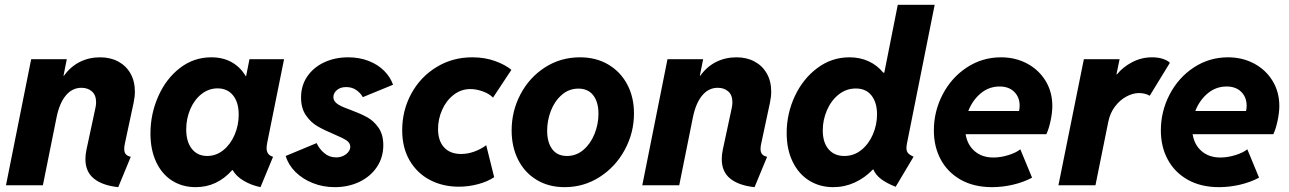

<svg xmlns="http://www.w3.org/2000/svg" viewBox="-20 -772 5371 800"><path d="M335.9 -108.9Q335.9 -127.4 340.3 -148.4L377.4 -321.3Q380.4 -334.5 380.4 -345.7Q380.4 -376 363 -391.1Q345.7 -406.2 319.3 -406.2Q281.2 -406.2 254.6 -374.5Q228 -342.8 215.8 -283.7L158.7 0H4.9L109.9 -525.4H258.3L244.6 -456.5H246.6Q273.9 -494.6 312.5 -513.9Q351.1 -533.2 397.5 -533.2Q439.9 -533.2 472.7 -515.6Q505.4 -498 523.7 -465.8Q542 -433.6 542 -390.1Q542 -369.1 536.6 -343.3L500.5 -174.8Q497.6 -161.6 497.6 -151.9Q497.6 -136.7 504.4 -129.2Q511.2 -121.6 524.9 -118.7L472.7 7.8Q407.2 1 371.6 -27.6Q335.9 -56.2 335.9 -108.9Z M606.9 -215.8Q606.9 -296.9 639.2 -370.1Q671.4 -443.4 729.2 -488.3Q787.1 -533.2 860.4 -533.2Q909.2 -533.2 945.6 -512.7Q981.9 -492.2 1003.9 -454.6H1005.4L1019.5 -525.4H1163.6L1093.3 -176.8Q1090.8 -163.1 1090.8 -154.8Q1090.8 -140.6 1097.2 -131.8Q1103.5 -123 1117.7 -118.7L1065.4 7.8Q1025.9 -0.5 994.6 -19.3Q963.4 -38.1 949.7 -63H947.3Q884.3 7.8 795.4 7.8Q740.2 7.8 697.5 -19Q654.8 -45.9 630.9 -96.7Q606.9 -147.5 606.9 -215.8ZM974.6 -294.4Q974.6 -345.7 950.9 -374.8Q927.2 -403.8 886.7 -403.8Q849.6 -403.8 819.6 -380.1Q789.6 -356.4 772.7 -316.9Q755.9 -277.3 755.9 -232.9Q755.9 -181.2 779.5 -151.6Q803.2 -122.1 843.3 -122.1Q880.4 -122.1 910.4 -146.2Q940.4 -170.4 957.5 -210.2Q974.6 -250 974.6 -294.4Z M1170.4 -122.1 1299.3 -175.8Q1309.6 -152.3 1330.8 -134.3Q1352.1 -116.2 1380.4 -116.2Q1397 -116.2 1410.4 -122.6Q1423.8 -128.9 1431.6 -139.2Q1439.5 -149.4 1439.5 -160.2Q1439.5 -176.8 1423.3 -187.3Q1407.2 -197.8 1371.1 -212.9Q1329.1 -230.5 1301.8 -246.6Q1274.4 -262.7 1254.4 -292Q1234.4 -321.3 1234.4 -365.7Q1234.4 -416 1260.7 -454.1Q1287.1 -492.2 1331.8 -512.7Q1376.5 -533.2 1430.7 -533.2Q1477.1 -533.2 1515.6 -518.3Q1554.2 -503.4 1580.3 -477.3Q1606.4 -451.2 1617.7 -418.9L1491.7 -367.2Q1481.4 -385.7 1463.6 -397.5Q1445.8 -409.2 1422.4 -409.2Q1397.9 -409.2 1383.5 -396.5Q1369.1 -383.8 1369.1 -367.7Q1369.1 -355 1378.2 -345.7Q1387.2 -336.4 1401.4 -329.8Q1415.5 -323.2 1440.9 -314Q1482.9 -298.3 1510 -283.4Q1537.1 -268.6 1557.1 -240Q1577.1 -211.4 1577.1 -167Q1577.1 -116.2 1550.5 -76.4Q1523.9 -36.6 1477.8 -14.4Q1431.6 7.8 1375 7.8Q1325.7 7.8 1283 -9.3Q1240.2 -26.4 1210.7 -55.9Q1181.2 -85.4 1170.4 -122.1Z M1655.8 -229.5Q1655.8 -311.5 1693.4 -381.1Q1731 -450.7 1797.9 -491.9Q1864.7 -533.2 1947.8 -533.2Q2000 -533.2 2043 -517.6Q2085.9 -502 2110.8 -481L2034.2 -365.2Q2019.5 -380.9 1992.4 -390.9Q1965.3 -400.9 1939.9 -400.9Q1901.4 -400.9 1870.4 -377Q1839.4 -353 1822.3 -314.5Q1805.2 -275.9 1805.2 -234.4Q1805.2 -185.5 1830.3 -158Q1855.5 -130.4 1901.4 -130.4Q1928.7 -130.4 1956.3 -140.4Q1983.9 -150.4 2005.9 -167L2039.1 -33.7Q2011.2 -15.1 1971.7 -4.6Q1932.1 5.9 1891.6 5.9Q1825.2 5.9 1771.7 -22Q1718.3 -49.8 1687 -103Q1655.8 -156.2 1655.8 -229.5Z M2111.8 -228.5Q2111.8 -309.1 2148.7 -379.2Q2185.5 -449.2 2250.7 -491.2Q2315.9 -533.2 2396.5 -533.2Q2463.4 -533.2 2514.4 -503.2Q2565.4 -473.1 2593.5 -420.2Q2621.6 -367.2 2621.6 -299.3Q2621.6 -219.2 2583.5 -148.4Q2545.4 -77.6 2479.2 -34.9Q2413.1 7.8 2332.5 7.8Q2266.1 7.8 2216.1 -22.5Q2166 -52.7 2138.9 -106.4Q2111.8 -160.2 2111.8 -228.5ZM2473.6 -297.9Q2473.6 -346.7 2451.9 -374.8Q2430.2 -402.8 2390.1 -402.8Q2351.1 -402.8 2321.3 -377.2Q2291.5 -351.6 2275.6 -311Q2259.8 -270.5 2259.8 -227.5Q2259.8 -178.7 2281 -150.4Q2302.2 -122.1 2342.3 -122.1Q2381.3 -122.1 2411.1 -147.7Q2440.9 -173.3 2457.3 -214.1Q2473.6 -254.9 2473.6 -297.9Z M2987.3 -108.9Q2987.3 -127.4 2991.7 -148.4L3028.8 -321.3Q3031.7 -334.5 3031.7 -345.7Q3031.7 -376 3014.4 -391.1Q2997.1 -406.2 2970.7 -406.2Q2932.6 -406.2 2906 -374.5Q2879.4 -342.8 2867.2 -283.7L2810.1 0H2656.2L2761.2 -525.4H2909.7L2896 -456.5H2897.9Q2925.3 -494.6 2963.9 -513.9Q3002.4 -533.2 3048.8 -533.2Q3091.3 -533.2 3124 -515.6Q3156.7 -498 3175 -465.8Q3193.4 -433.6 3193.4 -390.1Q3193.4 -369.1 3188 -343.3L3151.9 -174.8Q3148.9 -161.6 3148.9 -151.9Q3148.9 -136.7 3155.8 -129.2Q3162.6 -121.6 3176.3 -118.7L3124 7.8Q3058.6 1 3022.9 -27.6Q2987.3 -56.2 2987.3 -108.9Z M3619.1 -65.9H3617.2Q3583.5 -30.8 3541.3 -11.5Q3499 7.8 3451.7 7.8Q3396 7.8 3352.1 -19.3Q3308.1 -46.4 3283 -97.7Q3257.8 -148.9 3257.8 -217.8Q3257.8 -298.3 3291.7 -371.1Q3325.7 -443.8 3385.5 -488.5Q3445.3 -533.2 3519.5 -533.2Q3563.5 -533.2 3599.4 -516.6Q3635.3 -500 3660.2 -469.2H3664.6L3720.7 -752H3874.5L3759.3 -175.8Q3756.8 -162.6 3756.8 -155.3Q3756.8 -142.1 3763.4 -134.3Q3770 -126.5 3786.6 -119.1L3711.9 6.3Q3674.8 -8.3 3651.6 -25.6Q3628.4 -43 3619.1 -65.9ZM3634.3 -295.4Q3634.3 -344.7 3611.3 -374Q3588.4 -403.3 3545.9 -403.3Q3505.9 -403.3 3474.4 -378.2Q3442.9 -353 3425.5 -312.5Q3408.2 -272 3408.2 -229Q3408.2 -178.2 3432.4 -150.1Q3456.5 -122.1 3498 -122.1Q3538.1 -122.1 3569.1 -147.2Q3600.1 -172.4 3617.2 -212.4Q3634.3 -252.4 3634.3 -295.4Z M3871.1 -228.5Q3871.1 -308.1 3907.7 -378.4Q3944.3 -448.7 4008.5 -491Q4072.8 -533.2 4150.9 -533.2Q4210.9 -533.2 4259.8 -507.1Q4308.6 -481 4336.7 -434.8Q4364.7 -388.7 4364.7 -330.6Q4364.7 -302.7 4357.4 -268.6Q4350.1 -234.4 4339.8 -212.9H4003.4Q4010.7 -168 4041.5 -141.8Q4072.3 -115.7 4119.1 -115.7Q4149.4 -115.7 4181.6 -125.7Q4213.9 -135.7 4231.4 -149.9L4280.3 -31.7Q4244.6 -12.7 4200.7 -2.4Q4156.7 7.8 4113.8 7.8Q4038.1 7.8 3983.4 -22.9Q3928.7 -53.7 3899.9 -107.2Q3871.1 -160.6 3871.1 -228.5ZM4226.1 -309.6Q4228.5 -319.3 4228.5 -332Q4228.5 -366.7 4206.1 -389.2Q4183.6 -411.6 4145 -411.6Q4100.6 -411.6 4066.4 -383.1Q4032.2 -354.5 4014.6 -309.6Z M4496.1 -525.4H4645L4631.8 -461.9H4633.8Q4658.7 -492.7 4697.3 -512.9Q4735.8 -533.2 4780.3 -533.2Q4806.2 -533.2 4826.2 -526.4Q4846.2 -519.5 4854.5 -510.3L4770.5 -373Q4763.2 -377.9 4751 -381.1Q4738.8 -384.3 4726.6 -384.3Q4700.7 -384.3 4673.6 -369.9Q4646.5 -355.5 4625.7 -328.1Q4605 -300.8 4597.7 -263.7L4544.4 0H4390.1Z M4816.9 -228.5Q4816.9 -308.1 4853.5 -378.4Q4890.1 -448.7 4954.3 -491Q5018.6 -533.2 5096.7 -533.2Q5156.7 -533.2 5205.6 -507.1Q5254.4 -481 5282.5 -434.8Q5310.5 -388.7 5310.5 -330.6Q5310.5 -302.7 5303.2 -268.6Q5295.9 -234.4 5285.6 -212.9H4949.2Q4956.5 -168 4987.3 -141.8Q5018.1 -115.7 5064.9 -115.7Q5095.2 -115.7 5127.4 -125.7Q5159.7 -135.7 5177.2 -149.9L5226.1 -31.7Q5190.4 -12.7 5146.5 -2.4Q5102.5 7.8 5059.6 7.8Q4983.9 7.8 4929.2 -22.9Q4874.5 -53.7 4845.7 -107.2Q4816.9 -160.6 4816.9 -228.5ZM5171.9 -309.6Q5174.3 -319.3 5174.3 -332Q5174.3 -366.7 5151.9 -389.2Q5129.4 -411.6 5090.8 -411.6Q5046.4 -411.6 5012.2 -383.1Q4978 -354.5 4960.4 -309.6Z"/></svg>

Font: Reddit Sans Fudge ExBold Italic
Style: Regular
Weight: 800
Italic angle: -11.25°
Designer: Stephen Hutchings
Version: Version 1.013